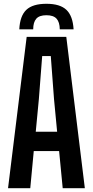

<svg xmlns="http://www.w3.org/2000/svg" viewBox="-20 -995 491 1015"><path d="M225.5 -975Q297.5 -975 331.2 -942.8Q365 -910.5 369 -840H296Q295.5 -878 279 -896.2Q262.5 -914.5 225.5 -914.5Q188 -914.5 171.8 -896Q155.5 -877.5 155.5 -840H82Q85.5 -911 119.2 -943Q153 -975 225.5 -975ZM22.5 0 121 -800H330.5L428.5 0H311.5L292.5 -196.5H158.5L140 0ZM169 -298.5H282L265.5 -471.5L248.5 -698.5H203L185.5 -471.5Z"/></svg>

Font: Big Shoulders Text Thin
Style: Bold
Weight: 700
Version: Version 2.002